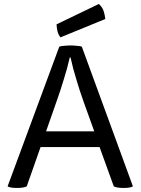

<svg xmlns="http://www.w3.org/2000/svg" viewBox="-20 -928 696 950"><path d="M543 -5.9Q550.8 -2 562.5 0Q574.2 2 591.8 2Q608.4 2 620.1 0Q631.8 -2 637.7 -5.9Q553.7 -236.3 384.8 -697.3Q377 -700.2 360.4 -701.2Q344.7 -703.1 329.1 -703.1Q313.5 -703.1 296.9 -701.2Q281.2 -700.2 273.4 -697.3Q188.5 -466.8 17.6 -5.9Q24.4 -2 35.2 0Q46.9 2 63.5 2Q81.1 2 92.8 0Q104.5 -2 112.3 -5.9Q134.8 -70.3 180.7 -200.2Q253.9 -200.2 472.7 -200.2Q490.2 -151.4 543 -5.9ZM208 -278.3Q221.7 -315.4 260.7 -428.7Q279.3 -480.5 295.9 -536.1Q313.5 -591.8 325.2 -643.6Q326.2 -643.6 329.1 -643.6Q340.8 -588.9 357.4 -536.1Q373 -482.4 392.6 -427.7Q411.1 -377.9 446.3 -278.3Q386.7 -278.3 208 -278.3ZM468.8 -908.2Q417 -882.8 259.8 -807.6Q260.7 -789.1 264.6 -772.5Q269.5 -754.9 279.3 -743.2Q352.5 -773.4 501 -834Q499 -854.5 492.2 -875Q484.4 -895.5 468.8 -908.2Z"/></svg>

Font: cl
Style: Regular
Weight: 400
Designer: Mitja Miklavcic
Version: Version 1.0